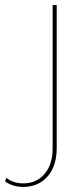

<svg xmlns="http://www.w3.org/2000/svg" viewBox="-122 -520 328 755"><path d="M101 -500V64Q101 110 84.5 144Q68 178 38.5 196.5Q9 215 -31 215Q-52 215 -71 209Q-90 203 -102 193L-97 179Q-85 190 -67 195.5Q-49 201 -31 201Q22 201 53.5 163.5Q85 126 85 64V-500Z"/></svg>

Font: Work Sans Thin
Style: Regular
Weight: 250
Designer: Wei Huang
Foundry: Wei Huang
Version: Version 2.012